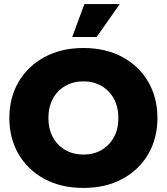

<svg xmlns="http://www.w3.org/2000/svg" viewBox="-20 -914 820 944"><path d="M390 10Q280 10 198 -34.5Q116 -79 71 -156.5Q26 -234 26 -334Q26 -434 71.5 -511.5Q117 -589 199 -633.5Q281 -678 390 -678Q500 -678 582 -633.5Q664 -589 709 -511.5Q754 -434 754 -334Q754 -234 709 -156.5Q664 -79 582 -34.5Q500 10 390 10ZM390 -154Q440 -154 479 -176.5Q518 -199 540 -239.5Q562 -280 562 -334Q562 -388 540 -428.5Q518 -469 479 -491.5Q440 -514 390 -514Q340 -514 301 -491.5Q262 -469 240 -428.5Q218 -388 218 -334Q218 -280 240 -239.5Q262 -199 301 -176.5Q340 -154 390 -154ZM335 -732 395 -894H569L455 -732Z"/></svg>

Font: Gantari Black
Style: Regular
Weight: 900
Version: Version 1.000